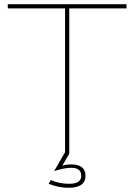

<svg xmlns="http://www.w3.org/2000/svg" viewBox="-20 -730 639 912"><path d="M211 143 221 125Q261 143 308 143Q366 143 366 105Q366 67 318 67Q285 67 237 83L289 -7V-690H17V-710H581V-690H309V0L276 57Q292 51 318 51Q386 51 386 105Q386 162 305 162Q258 162 211 143Z"/></svg>

Font: Raleway
Style: Thin
Weight: 100
Designer: Matt McInerney, Pablo Impallari, Rodrigo Fuenzalida
Foundry: Matt McInerney, Pablo Impallari, Rodrigo Fuenzalida
Version: Version 3.000